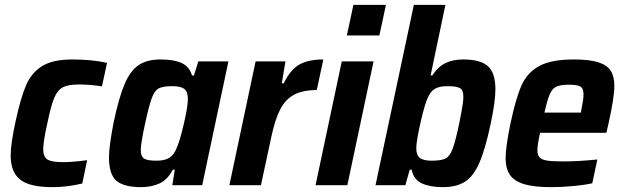

<svg xmlns="http://www.w3.org/2000/svg" viewBox="-20 -763 2573 791"><path d="M24 -122Q24 -171 44 -262Q65 -360 87.5 -412Q110 -464 154 -491Q198 -518 278 -518Q360 -518 421 -504L400 -407Q352 -415 307 -415Q261 -415 239 -403.5Q217 -392 203.5 -360Q190 -328 175 -255Q158 -179 158 -149Q158 -116 176 -105.5Q194 -95 240 -95Q279 -95 339 -103L319 -7Q256 8 196 8Q101 8 62.5 -23.5Q24 -55 24 -122Z M429 -114Q429 -160 448 -258Q470 -362 493.5 -417Q517 -472 551.5 -495Q586 -518 642 -518Q697 -518 729 -503Q761 -488 771 -452H779L797 -510H921L813 0H690L700 -64H692Q670 -22 636.5 -7Q603 8 561 8Q490 8 459.5 -18.5Q429 -45 429 -114ZM706 -149Q720 -178 737 -251Q754 -324 754 -355Q754 -385 739.5 -396.5Q725 -408 689 -408Q651 -408 634 -399Q617 -390 605.5 -359.5Q594 -329 578 -255Q570 -218 565 -189Q560 -160 560 -145Q560 -118 574 -109.5Q588 -101 625 -101Q657 -101 676 -112Q695 -123 706 -149Z M1033 -510H1156L1141 -420H1149Q1177 -477 1214 -497.5Q1251 -518 1312 -518L1285 -392Q1228 -392 1192 -373Q1156 -354 1134.5 -312.5Q1113 -271 1098 -200L1055 0H925Z M1409 -617 1436 -743H1570L1543 -617ZM1280 0 1388 -510H1519L1411 0Z M1676 -64H1668L1650 0H1527L1685 -743H1815L1754 -452H1761Q1784 -488 1815 -503Q1846 -518 1888 -518Q1959 -518 1990 -490.5Q2021 -463 2021 -395Q2021 -345 2001 -251Q1979 -147 1954.5 -91.5Q1930 -36 1895 -14Q1860 8 1804 8Q1752 8 1718 -7.5Q1684 -23 1676 -64ZM1872 -255Q1874 -264 1881.5 -304.5Q1889 -345 1889 -364Q1889 -392 1875 -400Q1861 -408 1823 -408Q1793 -408 1775 -399Q1757 -390 1746 -368Q1732 -343 1713.5 -262.5Q1695 -182 1695 -152Q1695 -124 1709.5 -112.5Q1724 -101 1759 -101Q1798 -101 1815.5 -110Q1833 -119 1844.5 -149Q1856 -179 1872 -255Z M2063 -112Q2063 -157 2083 -254Q2105 -358 2128.5 -411Q2152 -464 2201.5 -491Q2251 -518 2344 -518Q2408 -518 2444.5 -506.5Q2481 -495 2496 -471.5Q2511 -448 2511 -409Q2511 -362 2487 -254L2478 -216H2205Q2194 -167 2194 -144Q2194 -124 2203 -114.5Q2212 -105 2233.5 -101.5Q2255 -98 2300 -98Q2363 -98 2441 -106L2420 -8Q2390 -1 2342 3.5Q2294 8 2251 8Q2179 8 2138.5 -4.5Q2098 -17 2080.5 -43Q2063 -69 2063 -112ZM2373 -299 2375 -310Q2384 -354 2384 -373Q2384 -399 2371 -406.5Q2358 -414 2324 -414Q2289 -414 2272 -406Q2255 -398 2245 -375Q2235 -352 2223 -299Z"/></svg>

Font: Saira Semi Condensed SemiBold
Style: Italic
Weight: 600
Width: 4
Italic angle: -12°
Designer: Hector Gatti with collaboration of the Omnibus-Type team
Foundry: Omnibus-Type
Version: Version 1.001; ttfautohint (v1.8)